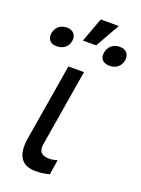

<svg xmlns="http://www.w3.org/2000/svg" viewBox="-175 -893 709 968"><g transform="rotate(20 180.0 -408.5)"><path d="M119.3 -545.5 51.1 -134.9C34.1 -29.8 76.7 7.1 143.5 7.1C177.6 7.1 201.7 1.4 217.3 -2.8L230.1 -82.4C221.6 -79.5 201.7 -75.3 187.5 -75.3C157.7 -75.3 126.4 -83.8 134.9 -134.9L203.1 -545.5ZM-18.5 -673.3C-22.7 -643.5 -8.5 -620.7 28.4 -620.7C65.3 -620.7 89.5 -643.5 93.8 -673.3C98 -703.1 82.4 -727.3 45.5 -727.3C8.5 -727.3 -14.2 -703.1 -18.5 -673.3ZM143.5 -693.2H214.5L288.4 -823.9H191.8ZM264.2 -671.9C258.5 -642 275.6 -619.3 312.5 -619.3C349.4 -619.3 372.2 -642 377.8 -671.9C382.1 -703.1 366.5 -727.3 329.5 -727.3C292.6 -727.3 268.5 -703.1 264.2 -671.9Z"/></g></svg>

Font: Magic Ui Pro
Style: Italic
Weight: 400
Italic angle: -9.39999°
Designer: Stefan Endress, Andreas Faust
Version: Version 1.000;FEAKit 1.0